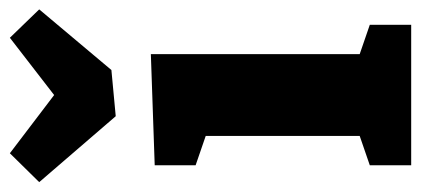

<svg xmlns="http://www.w3.org/2000/svg" viewBox="-268 -616 874 399"><g transform="rotate(-90 169.5 -417.0)"><path d="M256 -541V-107L317 -86V0H25V-86L86 -107V-427L25 -448V-533ZM171 -742 290 -834 349 -773 223 -623 127 -614 -10 -773 50 -834Z"/></g></svg>

Font: Bitter Pro ExtraBold
Style: Regular
Weight: 800
Designer: Sol Matas, and Bitter project Authors
Foundry: Sol Matas
Version: Version 1.010